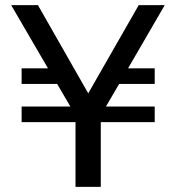

<svg xmlns="http://www.w3.org/2000/svg" viewBox="-20 -726 684 746"><path d="M64 -251.5V-312H253.4L202.1 -399.9H64V-460.4H166.5L23.4 -706.1H127.4L322.8 -363.3L519 -706.1H620.1L477.5 -460.4H581.1V-399.9H442.9L391.6 -312H581.1V-251.5H371.6V0H273.4V-251.5Z"/></svg>

Font: Monda
Style: Regular
Weight: 400
Designer: Vernon Adams
Foundry: Vernon Adams
Version: Version 2.100; ttfautohint (v1.8.3)